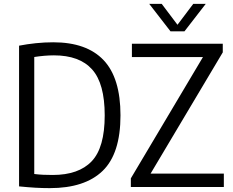

<svg xmlns="http://www.w3.org/2000/svg" viewBox="-20 -966 1204 992"><path d="M237 6Q199.5 6 161.5 3.8Q123.5 1.5 78.5 -3V-730Q119.5 -738 165 -742.8Q210.5 -747.5 255 -747.5Q427.5 -747.5 515 -655.5Q602.5 -563.5 602.5 -370Q602.5 -172 510.2 -83Q418 6 237 6ZM252.5 -62Q386.5 -62 453.8 -132.8Q521 -203.5 521 -370Q521 -534.5 456 -607.2Q391 -680 258.5 -680Q235 -680 208.8 -677.8Q182.5 -675.5 157 -671.5V-67Q181 -64 203.8 -63Q226.5 -62 252.5 -62ZM656 0V-44.5L1028.5 -671H661.5V-740H1131V-695.5L758 -69H1136.5V0ZM861 -804 751 -946H815.5L897 -838L978.5 -946H1043L933 -804Z"/></svg>

Font: Encode Sans SemiCondensed SemiCondensed
Style: Regular
Weight: 400
Width: 4
Designer: Multiple Designers
Foundry: Impallari Type
Version: Version 3.000; ttfautohint (v1.8.3) -l 8 -r 50 -G 200 -x 14 